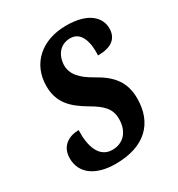

<svg xmlns="http://www.w3.org/2000/svg" viewBox="-139 -637 683 738"><g transform="rotate(-30 202.0 -268.0)"><path d="M162 10C293 10 359 -59 359 -167C359 -238 326 -281 257 -319C207 -347 178 -377 179 -419C181 -463 207 -496 251 -496C302 -496 314 -438 311 -385C367 -385 401 -406 401 -454C401 -499 364 -546 262 -546C152 -546 80 -480 80 -382C80 -310 118 -271 183 -233C235 -203 259 -178 259 -134C259 -78 227 -43 178 -43C120 -43 100 -103 103 -174C65 -174 19 -155 19 -96C19 -29 75 10 162 10Z"/></g></svg>

Font: Noto Serif Condensed Semi
Style: Italic
Weight: 600
Width: 3
Italic angle: -12°
Designer: Monotype Design Team
Foundry: Monotype Imaging Inc.
Version: Version 1.901